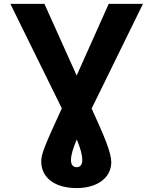

<svg xmlns="http://www.w3.org/2000/svg" viewBox="-20 -747 785 983"><path d="M33 -727.3 296.5 -192.1C211.3 -6.4 191.1 39.8 191.1 79.5C191.1 165.1 263.5 215.9 372.5 215.9C480.1 215.9 549.7 161.6 549.7 83.1C549.7 35.2 514.2 -49.4 449.2 -191.4L712 -727.3H536.6L372.5 -360.4L207.4 -727.3ZM373.2 -33C391 9.9 401.3 45.5 401.3 72.8C401.3 95.5 391 109 372.5 109C354 109 343.4 95.9 343.4 73.2C343.4 46.2 354.4 10.3 373.2 -33Z"/></svg>

Font: Karasuma Gothic
Style: Bold
Weight: 700
Designer: Rasmus Andersson / Ryoko Nishizuka
Foundry: Genbu
Version: Version 1.00